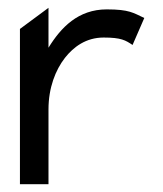

<svg xmlns="http://www.w3.org/2000/svg" viewBox="-20 -471 418 491"><path d="M31 0H104V-191C104 -247 122 -292 146 -323C168 -351 200 -375 245 -375C290 -375 301 -368 319 -356L349 -425C321 -438 311 -447 253 -447C180 -447 136 -401 104 -349V-451L31 -397Z"/></svg>

Font: Charger Pro
Style: Nar
Weight: 400
Designer: Jasper
Foundry: Cannot Into Space Fonts
Version: Version 1.09